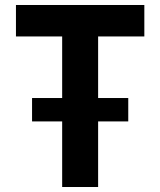

<svg xmlns="http://www.w3.org/2000/svg" viewBox="-20 -749 642 769"><path d="M229 0H373V-262.7H493.7V-356.4H373V-603H558.1V-729H43.9V-603H229V-356.4H108.4V-262.7H229Z"/></svg>

Font: Hack
Style: Bold
Weight: 700
Monospace: yes
Designer: Christopher Simpkins
Foundry: Christopher Simpkins
Version: Version 2.010